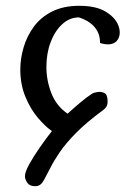

<svg xmlns="http://www.w3.org/2000/svg" viewBox="-20 -634 483 662"><path d="M101 8Q82 8 74 -4Q66 -16 66 -26Q66 -41 81 -68Q96 -95 117.5 -126Q139 -157 159 -182Q136 -198 110.5 -228Q85 -258 67.5 -300.5Q50 -343 50 -394Q50 -432 61.5 -471Q73 -510 97 -542.5Q121 -575 160 -594.5Q199 -614 253 -614Q311 -614 344 -594Q377 -574 387.5 -547.5Q398 -521 388 -501Q378 -481 351 -481Q346 -481 340.5 -482Q335 -483 331 -484Q327 -485 325 -486Q325 -510 315.5 -527Q306 -544 290 -555.5Q274 -567 252 -574Q220 -574 194.5 -550.5Q169 -527 154.5 -488.5Q140 -450 140 -403Q140 -357 157 -313Q174 -269 213 -242Q236 -263 257.5 -281Q279 -299 299 -312Q302 -314 315 -316.5Q328 -319 339.5 -313.5Q351 -308 351 -285Q351 -272 346.5 -265.5Q342 -259 335 -254Q278 -212 242.5 -176Q207 -140 186.5 -110Q166 -80 154 -56Q142 -32 132 -14Q126 -3 119 2.5Q112 8 101 8Z"/></svg>

Font: El Messiri
Style: Regular
Weight: 400
Designer: Mohamed Gaber
Foundry: Kief Type Foundry
Version: Version 2.020